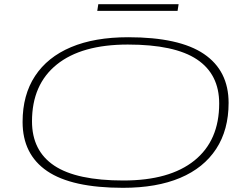

<svg xmlns="http://www.w3.org/2000/svg" viewBox="-20 -888 1176 918"><path d="M568 10Q323 10 205.5 -70Q88 -150 88 -305Q88 -434 147.5 -524.5Q207 -615 319.5 -662.5Q432 -710 593 -710Q837 -710 955 -630Q1073 -550 1073 -396Q1073 -267 1013.5 -176Q954 -85 841.5 -37.5Q729 10 568 10ZM570 -25Q791 -25 909.5 -120.5Q1028 -216 1028 -393Q1028 -533 921.5 -604Q815 -675 591 -675Q370 -675 251.5 -579.5Q133 -484 133 -308Q133 -167 239.5 -96Q346 -25 570 -25ZM445 -836 450 -868H834L829 -836Z"/></svg>

Font: Georama ExtraExtended ExtraLight
Style: Italic
Weight: 200
Width: 8
Italic angle: -9°
Designer: Jean-Baptiste Levee
Foundry: Production Type
Version: Version 1.000